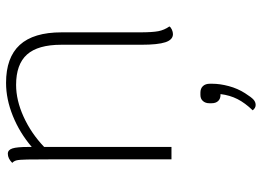

<svg xmlns="http://www.w3.org/2000/svg" viewBox="-138 -462 885 650"><g transform="rotate(-90 305.0 -137.5)"><path d="M540 -7Q537 -2 529 1.5Q521 5 514 5Q495 5 486.5 -20.5Q478 -46 478 -102V-373Q478 -452 445 -489Q412 -526 342 -526Q290 -526 234 -500.5Q178 -475 132 -431V0H90V-413Q90 -459 89.5 -487.5Q89 -516 86.5 -525Q84 -534 78 -539Q93 -554 109 -554Q122 -554 127 -538.5Q132 -523 132 -486V-473Q180 -514 237 -537Q294 -560 349 -560Q435 -560 477.5 -513.5Q520 -467 520 -372V-108Q520 -64 524 -44Q528 -24 540 -7ZM346 130V138Q346 164 338 194Q330 224 314 249Q300 271 292 278Q284 285 274 285Q264 285 256 275Q281 249 294 223.5Q307 198 311 166H308Q295 166 287.5 158Q280 150 280 136V128Q280 115 287.5 106.5Q295 98 308 98H316Q330 98 338 106.5Q346 115 346 130Z"/></g></svg>

Font: Krub ExtraLight
Style: Regular
Weight: 275
Designer: Ekaluck Peanpanawate
Foundry: Cadson Demak Co.,Ltd.
Version: Version 1.000; ttfautohint (v1.6)